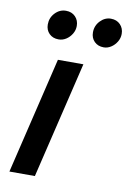

<svg xmlns="http://www.w3.org/2000/svg" viewBox="-84 -793 570 846"><g transform="rotate(10 200.5 -370.5)"><path d="M19 0 144 -522H258L133 0ZM333 -611Q307 -611 291 -627Q275 -643 275 -668Q275 -698 295.5 -719.5Q316 -741 343 -741Q369 -741 385 -724.5Q401 -708 401 -683Q401 -664 391 -647.5Q381 -631 365.5 -621Q350 -611 333 -611ZM131 -611Q105 -611 89 -627Q73 -643 73 -668Q73 -698 93.5 -719.5Q114 -741 142 -741Q168 -741 184 -724.5Q200 -708 200 -683Q200 -664 190 -647.5Q180 -631 164.5 -621Q149 -611 131 -611Z"/></g></svg>

Font: Ubuntu Sans SemiBold
Style: Italic
Weight: 600
Italic angle: -13.5°
Designer: Dalton Maag Ltd
Foundry: Dalton Maag Ltd
Version: Version 1.006